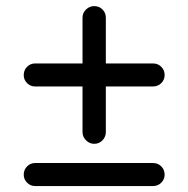

<svg xmlns="http://www.w3.org/2000/svg" viewBox="-20 -623 632 644"><path d="M256.8 -179.7V-333H97.7Q82 -333 70.8 -344.2Q59.6 -355.5 59.6 -371.1Q59.6 -387.7 70.8 -398.9Q82 -410.2 97.7 -410.2H256.8V-563.5Q256.8 -580.1 268.6 -591.3Q280.3 -602.5 295.9 -602.5Q312.5 -602.5 323.7 -591.3Q335 -580.1 335 -563.5V-410.2H493.2Q509.8 -410.2 521 -398.9Q532.2 -387.7 532.2 -371.1Q532.2 -355.5 521 -344.2Q509.8 -333 493.2 -333H335V-179.7Q335 -164.1 323.7 -152.3Q312.5 -140.6 295.9 -140.6Q280.3 -140.6 268.6 -152.3Q256.8 -164.1 256.8 -179.7ZM59.6 -37.1Q59.6 -53.7 70.8 -64.9Q82 -76.2 97.7 -76.2H493.2Q509.8 -76.2 521 -64.9Q532.2 -53.7 532.2 -37.1Q532.2 -21.5 521 -10.3Q509.8 1 493.2 1H97.7Q82 1 70.8 -10.3Q59.6 -21.5 59.6 -37.1Z"/></svg>

Font: FakePearl
Style: Regular
Weight: 400
Version: Version 1.2